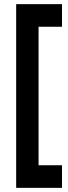

<svg xmlns="http://www.w3.org/2000/svg" viewBox="-20 -770 328 926"><path d="M58 136V-750H279V-641H166V27H279V136Z"/></svg>

Font: Cabin Condensed
Style: Bold
Weight: 700
Width: 3
Designer: Pablo Impallari
Foundry: Pablo Impallari. http://www.impallari.com Igino Marini. http://www.ikern.com
Version: Version 3.001; ttfautohint (v1.8.3)